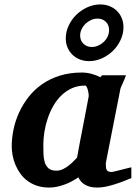

<svg xmlns="http://www.w3.org/2000/svg" viewBox="-20 -823 608 855"><path d="M375 -394Q375.5 -396 374.8 -403.8Q374 -411.6 371.8 -420.2Q369.6 -428.7 366.5 -435.3Q363.3 -441.9 358.9 -441.9Q326.7 -441.9 300.5 -430.2Q274.4 -418.5 253.7 -398.4Q232.9 -378.4 217.8 -352.1Q202.6 -325.7 192.6 -296.1Q182.6 -266.6 177.7 -235.8Q172.9 -205.1 172.9 -176.8Q172.9 -156.7 173.6 -136.7Q174.3 -116.7 179.4 -100.1Q184.6 -83.5 196.5 -73.2Q208.5 -63 231 -63Q247.1 -63 261.5 -70.3Q275.9 -77.6 287.8 -87.2Q299.8 -96.7 308.8 -106.4Q317.9 -116.2 323.2 -121.1Q326.7 -141.1 328.9 -152.1Q331.1 -163.1 332.8 -173.1Q334.5 -183.1 336.9 -195.8Q339.4 -208.5 344 -232.2Q348.6 -255.9 356 -294.2Q363.3 -332.5 375 -394ZM564.9 -29.8Q547.9 -22.9 529.1 -15.6Q510.3 -8.3 490.7 -2.2Q471.2 3.9 451.7 8.1Q432.1 12.2 413.1 12.2Q381.3 12.2 360.1 0.5Q338.9 -11.2 329.1 -33.2Q315.9 -24.4 300.8 -16.1Q285.6 -7.8 269 -1.7Q252.4 4.4 234.9 8.3Q217.3 12.2 199.2 12.2Q168.5 12.2 144 3.9Q119.6 -4.4 101.1 -18.6Q82.5 -32.7 69.6 -51.3Q56.6 -69.8 48.3 -90.1Q40 -110.4 36.1 -131.3Q32.2 -152.3 32.2 -170.9Q32.2 -208 40.3 -246.8Q48.3 -285.6 65.2 -322.3Q82 -358.9 107.4 -391.4Q132.8 -423.8 167.5 -448Q202.1 -472.2 246.3 -486.1Q290.5 -500 344.2 -500Q366.2 -500 387.9 -494.1Q409.7 -488.3 426.8 -479L434.1 -487.8H541Q538.6 -480.5 534.7 -471.2Q530.8 -461.9 526.9 -453.1Q522.9 -444.3 519.8 -437.3Q516.6 -430.2 516.1 -426.8L451.2 -97.2Q451.2 -85.9 451.9 -78.1Q452.6 -70.3 455.6 -65.7Q458.5 -61 463.9 -59.1Q469.2 -57.1 478 -57.1Q480 -57.1 492.4 -60.1Q504.9 -63 519.8 -66.9Q534.7 -70.8 547.9 -74Q561 -77.1 564.9 -78.1ZM465.8 -689Q465.8 -711.9 451.2 -726.1Q436.5 -740.2 414.1 -740.2Q399.4 -740.2 385.5 -733.9Q371.6 -727.5 360.8 -717.3Q350.1 -707 343.5 -693.4Q336.9 -679.7 336.9 -665Q336.9 -642.1 351.8 -627.9Q366.7 -613.8 388.7 -613.8Q403.8 -613.8 417.7 -620.1Q431.6 -626.5 442.4 -636.7Q453.1 -647 459.5 -660.6Q465.8 -674.3 465.8 -689ZM529.8 -702.1Q529.8 -671.9 516.8 -644.5Q503.9 -617.2 482.7 -596.4Q461.4 -575.7 433.8 -563.2Q406.2 -550.8 377 -550.8Q355 -550.8 335.9 -558.1Q316.9 -565.4 303 -578.9Q289.1 -592.3 281 -610.8Q272.9 -629.4 272.9 -651.9Q272.9 -681.6 285.9 -709.2Q298.8 -736.8 320.3 -757.6Q341.8 -778.3 369.4 -790.8Q397 -803.2 426.8 -803.2Q448.7 -803.2 467.8 -795.7Q486.8 -788.1 500.5 -774.7Q514.2 -761.2 522 -742.7Q529.8 -724.1 529.8 -702.1Z"/></svg>

Font: Charis SIL Eur
Style: Bold Italic
Weight: 700
Italic angle: -11°
Foundry: SIL International
Version: Version 5.000